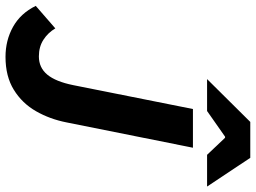

<svg xmlns="http://www.w3.org/2000/svg" viewBox="-138 -762 907 680"><g transform="rotate(90 315.0 -421.5)"><path d="M175.8 12Q117.4 12 69.5 -14.7Q21.7 -41.4 -4.7 -95.1L75 -164.4Q90.4 -138.4 115.3 -122.3Q140.2 -106.2 174.3 -106.2Q214.2 -106.2 238.9 -136.1Q263.5 -165.9 276 -227.7L360.6 -651.8H497.7L408 -204.1Q396.4 -145 368.3 -95.9Q340.2 -46.9 292.6 -17.5Q245 12 175.8 12ZM254.6 -701.9 406.3 -854.9H533.5L635.2 -701.9H522.8L462.5 -765.6H458.5L367.7 -701.9Z"/></g></svg>

Font: Source Sans 3 VF
Style: Italic
Weight: 200
Italic angle: -11°
Designer: Paul D. Hunt
Foundry: Adobe Systems Incorporated
Version: Version 3.042;hotconv 1.0.118;makeotfexe 2.5.65603